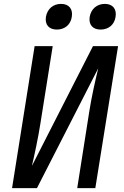

<svg xmlns="http://www.w3.org/2000/svg" viewBox="-20 -967 640 987"><path d="M497 -815C538 -815 568 -840 574 -880C581 -921 559 -947 519 -947C478 -947 448 -921 441 -880C435 -840 457 -815 497 -815ZM272 -815C313 -815 343 -840 349 -880C356 -921 334 -947 294 -947C253 -947 223 -921 216 -880C210 -840 232 -815 272 -815ZM42 0H170L485 -616C472 -563 450 -466 439 -394L377 0H470L587 -730H458L144 -114C156 -165 177 -261 188 -334L251 -730H158Z"/></svg>

Font: JetBrains Mono Medium
Style: Italic
Weight: 436
Italic angle: -9°
Monospace: yes
Designer: Philipp Nurullin, Konstantin Bulenkov
Foundry: JetBrains
Version: Version 2.305